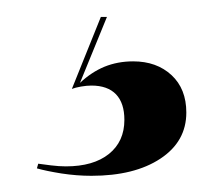

<svg xmlns="http://www.w3.org/2000/svg" viewBox="-20 -13 249 230"><path d="M89.5 197.6Q71.8 197.6 53.6 194.8Q35.5 191.9 24.2 188.7L25.8 183.1Q31.5 183.9 41.1 185.1Q50.8 186.3 58.9 186.3Q91.9 186.3 110.5 171.4Q129 156.5 129 130.6Q129 110.5 119 100Q108.9 89.5 89.5 89.5Q83.9 89.5 77 90.7Q70.2 91.9 66.1 93.5L100.8 7.3H108.1L75.8 86.3Q89.5 73.4 105.2 66.9Q121 60.5 139.5 60.5Q167.7 60.5 185.5 77Q203.2 93.5 203.2 121.8Q203.2 156.5 172.2 177Q141.1 197.6 89.5 197.6Z"/></svg>

Font: Playfair 144pt SemiCondensed SemiBold
Style: Regular
Weight: 600
Width: 4
Designer: Claus Eggers Sørensen
Foundry: Claus Eggers Sørensen
Version: Version 2.203